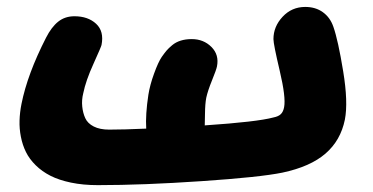

<svg xmlns="http://www.w3.org/2000/svg" viewBox="-20 -501 1076 554"><path d="M262.2 33.2Q219.7 33.2 184.8 25.9Q149.9 18.6 125.5 6.1Q101.1 -6.3 83 -24.2Q64.9 -42 54.9 -62.3Q44.9 -82.5 40.3 -106.2Q35.6 -129.9 36.4 -153.3Q37.1 -176.8 42 -201.2Q59.1 -287.1 112.8 -392.1Q128.4 -422.9 147.9 -438.5Q167.5 -454.1 194.8 -454.1Q233.9 -454.1 257.3 -432.4Q280.8 -410.6 272.9 -371.1Q272 -366.2 249.8 -317.1Q227.5 -268.1 220.2 -231.9Q215.3 -212.4 217.3 -193.6Q219.2 -174.8 226.1 -159.9Q232.9 -145 250.5 -136Q268.1 -127 294.9 -127Q337.4 -127 401.9 -129.9Q399.4 -170.4 408.2 -228Q412.6 -255.9 424.6 -288.8Q436.5 -321.8 446.8 -336.9Q455.1 -348.6 460.7 -355.2Q466.3 -361.8 476.8 -370.6Q487.3 -379.4 501.5 -383.8Q515.6 -388.2 533.2 -388.2Q567.4 -388.2 590.1 -365.5Q612.8 -342.8 606 -309.1Q604 -299.3 591.8 -269.3Q579.6 -239.3 575.2 -219.2Q571.8 -201.7 571.5 -173.1Q571.3 -144.5 570.8 -139.2Q722.2 -149.4 769 -162.1Q783.7 -165 790.5 -171.9Q797.4 -178.7 799.8 -191.9Q805.2 -220.2 787.1 -296.9Q769 -373.5 769 -388.2Q769 -424.3 795.4 -452.6Q821.8 -481 860.8 -481Q890.6 -481 911.6 -465.8Q932.6 -450.7 941.9 -423.8Q955.6 -384.8 970.2 -295.4Q984.9 -206.1 975.1 -155.8Q962.9 -95.7 919.2 -57.9Q875.5 -20 794.9 -2.9Q730.5 10.3 561.5 21.7Q392.6 33.2 262.2 33.2Z"/></svg>

Font: Shantell Sans Irregular Bouncy
Style: Italic
Weight: 800
Italic angle: -11.31°
Designer: Stephen Nixon, Anya Danilova, Shantell Martin
Foundry: Arrow Type
Version: Version 1.006;[9816181b4]